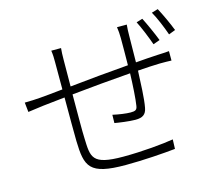

<svg xmlns="http://www.w3.org/2000/svg" viewBox="-111 -925 1222 1082"><g transform="rotate(-15 500.0 -384.0)"><path d="M860 -614C844 -656 815 -720 797 -755L761 -744C780 -707 806 -643 821 -600ZM647 -746C650 -730 652 -702 652 -681C652 -638 652 -576 651 -523C537 -514 411 -502 308 -491L309 -647C309 -671 310 -697 312 -714H255C259 -687 259 -669 259 -646V-487C202 -481 155 -476 126 -474C99 -472 68 -470 35 -470L41 -414C68 -418 100 -422 130 -426C160 -429 206 -434 259 -440C259 -337 259 -227 260 -185C264 -35 281 17 494 17C598 17 719 8 785 1L787 -54C728 -44 607 -32 493 -32C308 -32 312 -78 308 -190C306 -226 307 -336 307 -445C414 -456 542 -468 651 -476C649 -408 644 -327 638 -291C635 -266 624 -262 597 -262C572 -262 530 -268 494 -276L493 -228C515 -224 576 -215 613 -215C654 -215 675 -228 682 -266C692 -316 695 -412 698 -479C748 -483 793 -485 827 -486C852 -486 881 -486 895 -485V-540C875 -538 853 -537 828 -536C790 -534 746 -531 699 -527C700 -576 700 -636 701 -682C701 -701 702 -729 704 -746ZM858 -774C879 -738 904 -677 920 -631L959 -646C943 -688 914 -750 895 -785Z"/></g></svg>

Font: Noto Sans CJK JP Light
Style: Regular
Weight: 300
Designer: Ryoko NISHIZUKA (kana & ideographs); Paul D. Hunt (Latin, Greek & Cyrillic); Wenlong ZHANG (bopomofo); Sandoll Communica
Foundry: Adobe Systems Incorporated
Version: Version 1.004;PS 1.004;hotconv 1.0.82;makeotf.lib2.5.63406